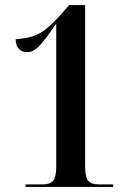

<svg xmlns="http://www.w3.org/2000/svg" viewBox="-20 -738 523 758"><path d="M81 0V-10H149Q178 -10 190 -24.5Q202 -39 202 -81V-645Q159 -582 135.5 -557Q112 -532 88 -532Q68 -532 55 -544.5Q42 -557 42 -583Q81 -586 108.5 -594.5Q136 -603 161 -623Q186 -643 219 -679L253 -718H316V-81Q316 -43 327 -26.5Q338 -10 370 -10H427V0Z"/></svg>

Font: Noto Serif Display Condensed SemiBold
Style: Regular
Weight: 600
Width: 3
Designer: Monotype Design Team
Foundry: Monotype Imaging Inc.
Version: Version 2.009